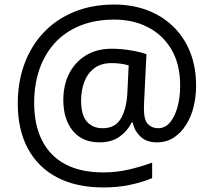

<svg xmlns="http://www.w3.org/2000/svg" viewBox="-20 -734 939 843"><path d="M841 -357Q841 -311 830.5 -267Q820 -223 798 -187.5Q776 -152 744 -130.5Q712 -109 668 -109Q622 -109 595.5 -135.5Q569 -162 563 -196H558Q540 -159 505 -134Q470 -109 417 -109Q341 -109 299.5 -160Q258 -211 258 -295Q258 -361 284 -411.5Q310 -462 357.5 -491Q405 -520 470 -520Q514 -520 556.5 -512.5Q599 -505 623 -496L613 -293Q612 -275 612 -267.5Q612 -260 612 -257Q612 -205 630.5 -188Q649 -171 674 -171Q705 -171 726.5 -196.5Q748 -222 759.5 -264.5Q771 -307 771 -358Q771 -451 733.5 -515.5Q696 -580 630.5 -614Q565 -648 482 -648Q397 -648 331 -621Q265 -594 220.5 -545Q176 -496 153 -429.5Q130 -363 130 -283Q130 -185 165 -116.5Q200 -48 267.5 -12.5Q335 23 433 23Q494 23 549.5 9.5Q605 -4 648 -20V48Q605 66 551.5 77.5Q498 89 433 89Q315 89 231 45Q147 1 102.5 -81.5Q58 -164 58 -280Q58 -373 87 -452.5Q116 -532 171 -590.5Q226 -649 304.5 -681.5Q383 -714 482 -714Q560 -714 625.5 -689.5Q691 -665 739.5 -618.5Q788 -572 814.5 -506Q841 -440 841 -357ZM336 -293Q336 -229 361.5 -200Q387 -171 430 -171Q486 -171 510.5 -213Q535 -255 539 -322L545 -447Q532 -451 512 -454Q492 -457 471 -457Q422 -457 392 -433Q362 -409 349 -371.5Q336 -334 336 -293Z"/></svg>

Font: hexmalayalam15
Style: Book
Weight: 400
Designer: Jelle Bosma - Monotype Design Team
Foundry: Monotype Imaging Inc.
Version: Version 2.003